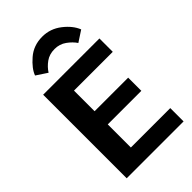

<svg xmlns="http://www.w3.org/2000/svg" viewBox="-282 -1058 1155 1155"><g transform="rotate(-45 295.5 -481.0)"><path d="M75.7 0H559.6V-113.3H224.4V-309.8H510V-421.9H224.4V-597.2H554.4V-710.9H75.7ZM192.4 -781.2Q211.4 -811.5 242.8 -834.2Q274.2 -856.9 318.8 -856.9Q361.1 -856.9 393.9 -833.3Q426.8 -809.6 445.6 -781.2L515.4 -826.9Q495.4 -877.7 441 -919.8Q386.7 -961.9 318.8 -961.9Q243.9 -961.9 191.2 -915.9Q138.4 -869.9 123 -827.1Z"/></g></svg>

Font: Roboto Flex
Style: Regular
Weight: 400
Designer: Berlow after Robertson
Foundry: Google
Version: Version 3.200;gftools[0.9.32]